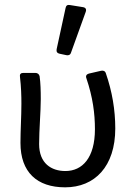

<svg xmlns="http://www.w3.org/2000/svg" viewBox="-20 -763 550 793"><path d="M251 -730.5 213.9 -559.6C211.9 -548.8 216.8 -543 226.6 -541L253.9 -535.2C262.7 -533.2 270.5 -536.1 273.4 -545.9L334 -713.9C337.9 -724.6 334 -731.4 323.2 -733.4L268.6 -742.2C258.8 -744.1 252.9 -740.2 251 -730.5ZM64.5 -172.9C64.5 -51.8 132.8 10.7 249 10.7C371.1 10.7 456.1 -75.2 456.1 -232.4C456.1 -308.6 443.4 -384.8 417 -460.9C414.1 -469.7 406.2 -472.7 397.5 -470.7L346.7 -459C336.9 -456.1 333 -449.2 336.9 -439.5C363.3 -361.3 372.1 -293.9 372.1 -229.5C372.1 -111.3 320.3 -56.6 250 -56.6C192.4 -56.6 141.6 -87.9 141.6 -168C141.6 -225.6 148.4 -302.7 148.4 -353.5C148.4 -388.7 147.5 -419.9 143.6 -448.2C141.6 -457 134.8 -461.9 126 -461.9H76.2C65.4 -461.9 60.5 -456.1 62.5 -445.3C67.4 -404.3 68.4 -367.2 68.4 -335C68.4 -280.3 64.5 -226.6 64.5 -172.9Z"/></svg>

Font: Ed Sans Neue
Style: Regular
Weight: 400
Designer: Stephen Hutchings
Version: Version 1.004;PS 001.004;hotconv 1.0.88;makeotf.lib2.5.64775